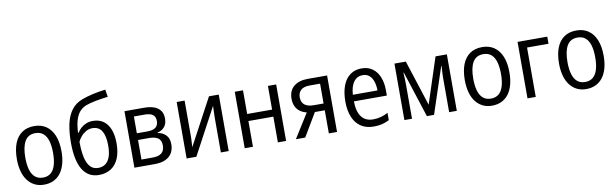

<svg xmlns="http://www.w3.org/2000/svg" viewBox="-47 -1274 5757 1793"><g transform="rotate(-10 2831.0 -377.5)"><path d="M472.7 -268.6Q472.7 -204.1 458.7 -152.6Q444.8 -101.1 417.7 -64.9Q390.6 -28.8 350.8 -9.5Q311 9.8 259.3 9.8Q210.4 9.8 171.6 -9.5Q132.8 -28.8 105.5 -64.7Q78.1 -100.6 63.7 -152.3Q49.3 -204.1 49.3 -268.6Q49.3 -356.9 73.7 -418.7Q98.1 -480.5 145.5 -512.9Q192.9 -545.4 261.7 -545.4Q327.1 -545.4 374.3 -513.4Q421.4 -481.4 447 -419.7Q472.7 -357.9 472.7 -268.6ZM129.4 -268.6Q129.4 -201.7 143.3 -154.3Q157.2 -106.9 186.5 -82Q215.8 -57.1 261.2 -57.1Q306.6 -57.1 335.7 -81.8Q364.7 -106.4 378.7 -153.6Q392.6 -200.7 392.6 -268.6Q392.6 -335.4 378.7 -382.3Q364.7 -429.2 335.7 -453.9Q306.6 -478.5 260.7 -478.5Q192.4 -478.5 160.9 -424.3Q129.4 -370.1 129.4 -268.6Z M573.2 -331.5Q573.2 -432.6 590.1 -509.5Q606.9 -586.4 645.8 -638.2Q684.6 -689.9 750 -713.9Q796.9 -731.4 853.8 -744.4Q910.6 -757.3 975.1 -765.1L986.3 -695.3Q959.5 -692.4 929.9 -687.7Q900.4 -683.1 871.3 -677.7Q842.3 -672.4 816.9 -665.5Q791.5 -658.7 772.9 -651.4Q733.9 -635.3 708.7 -604.2Q683.6 -573.2 670.7 -525.6Q657.7 -478 654.8 -411.6H660.2Q673.3 -434.6 695.1 -454.1Q716.8 -473.6 745.6 -485.6Q774.4 -497.6 808.6 -497.6Q868.7 -497.6 909.4 -468.3Q950.2 -439 971.2 -384.5Q992.2 -330.1 992.2 -253.9Q992.2 -168.9 966.8 -109.9Q941.4 -50.8 893.8 -20.5Q846.2 9.8 779.8 9.8Q730 9.8 691.4 -11.7Q652.8 -33.2 626.5 -75.9Q600.1 -118.7 586.7 -182.6Q573.2 -246.6 573.2 -331.5ZM784.2 -56.6Q824.7 -56.6 853 -76.9Q881.3 -97.2 896.5 -139.6Q911.6 -182.1 911.6 -247.6Q911.6 -335.9 883.1 -383.8Q854.5 -431.6 793.5 -431.6Q759.3 -431.6 731 -414.8Q702.6 -397.9 682.6 -373.5Q662.6 -349.1 653.3 -326.2Q653.3 -267.6 659.9 -218.3Q666.5 -168.9 681.6 -132.6Q696.8 -96.2 721.7 -76.4Q746.6 -56.6 784.2 -56.6Z M1478 -402.8Q1478 -354 1453.9 -324.7Q1429.7 -295.4 1386.2 -285.2V-281.2Q1433.6 -273.9 1463.9 -243.2Q1494.1 -212.4 1494.1 -157.2Q1494.1 -109.4 1473.9 -74Q1453.6 -38.6 1412.4 -19.3Q1371.1 0 1307.1 0H1116.7V-535.6H1302.2Q1356.4 -535.6 1395.8 -521.7Q1435.1 -507.8 1456.5 -478.5Q1478 -449.2 1478 -402.8ZM1414.1 -160.2Q1414.1 -207.5 1385 -228.3Q1356 -249 1300.8 -249H1194.8V-63.5H1300.3Q1356.9 -63.5 1385.5 -86.2Q1414.1 -108.9 1414.1 -160.2ZM1398.9 -395Q1398.9 -432.6 1374.8 -452.1Q1350.6 -471.7 1297.9 -471.7H1194.8V-312.5H1294.9Q1347.7 -312.5 1373.3 -332.5Q1398.9 -352.5 1398.9 -395Z M1687 -535.6V-211.9Q1687 -199.7 1686.8 -184.8Q1686.5 -169.9 1685.5 -154.3Q1684.6 -138.7 1683.8 -123.3Q1683.1 -107.9 1682.1 -94.7L1918 -535.6H2010.7V0H1936.5V-315.4Q1936.5 -333.5 1937 -356.2Q1937.5 -378.9 1938.5 -401.4Q1939.5 -423.8 1939.9 -440.9L1704.1 0H1611.8V-535.6Z M2240.7 -535.6V-311H2477.1V-535.6H2555.2V0H2477.1V-244.1H2240.7V0H2162.6V-535.6Z M2736.3 0H2647.9L2791.5 -229Q2756.8 -236.8 2730.2 -255.6Q2703.6 -274.4 2688.5 -305.2Q2673.3 -335.9 2673.3 -378.9Q2673.3 -454.6 2721.7 -495.1Q2770 -535.6 2852.5 -535.6H3038.1V0H2960.4V-219.2H2866.7ZM2751 -378.4Q2751 -331.1 2780.8 -307.4Q2810.5 -283.7 2867.7 -283.7H2960.4V-471.7H2861.3Q2804.7 -471.7 2777.8 -446.5Q2751 -421.4 2751 -378.4Z M3366.2 -544.9Q3427.7 -544.9 3469.7 -513.9Q3511.7 -482.9 3533.4 -429Q3555.2 -375 3555.2 -305.7V-253.9H3242.7Q3243.7 -156.7 3281.5 -106.9Q3319.3 -57.1 3390.6 -57.1Q3430.7 -57.1 3464.1 -66.2Q3497.6 -75.2 3533.2 -93.8V-24.4Q3499 -6.8 3464.1 1.5Q3429.2 9.8 3384.8 9.8Q3313 9.8 3263.4 -23.9Q3213.9 -57.6 3188.7 -119.4Q3163.6 -181.2 3163.6 -264.6Q3163.6 -352.5 3187.5 -415.5Q3211.4 -478.5 3256.8 -511.7Q3302.2 -544.9 3366.2 -544.9ZM3365.7 -481Q3312 -481 3280.8 -439.2Q3249.5 -397.5 3243.7 -316.4H3477.5Q3477.1 -362.8 3465.1 -400.1Q3453.1 -437.5 3428.7 -459.2Q3404.3 -481 3365.7 -481Z M4173.8 -535.6V0H4101.1V-322.3Q4101.1 -344.7 4102.5 -373.8Q4104 -402.8 4106.4 -437.5H4103L3958 0H3890.1L3748.5 -437.5H3744.6Q3746.6 -405.8 3747.8 -375.7Q3749 -345.7 3749 -321.8V0H3676.8V-535.6H3784.7L3924.8 -102.1L4066.4 -535.6Z M4720.2 -268.6Q4720.2 -204.1 4706.3 -152.6Q4692.4 -101.1 4665.3 -64.9Q4638.2 -28.8 4598.4 -9.5Q4558.6 9.8 4506.8 9.8Q4458 9.8 4419.2 -9.5Q4380.4 -28.8 4353 -64.7Q4325.7 -100.6 4311.3 -152.3Q4296.9 -204.1 4296.9 -268.6Q4296.9 -356.9 4321.3 -418.7Q4345.7 -480.5 4393.1 -512.9Q4440.4 -545.4 4509.3 -545.4Q4574.7 -545.4 4621.8 -513.4Q4668.9 -481.4 4694.6 -419.7Q4720.2 -357.9 4720.2 -268.6ZM4377 -268.6Q4377 -201.7 4390.9 -154.3Q4404.8 -106.9 4434.1 -82Q4463.4 -57.1 4508.8 -57.1Q4554.2 -57.1 4583.3 -81.8Q4612.3 -106.4 4626.2 -153.6Q4640.1 -200.7 4640.1 -268.6Q4640.1 -335.4 4626.2 -382.3Q4612.3 -429.2 4583.3 -453.9Q4554.2 -478.5 4508.3 -478.5Q4439.9 -478.5 4408.4 -424.3Q4377 -370.1 4377 -268.6Z M5126 -535.6V-468.3H4922.4V0H4844.2V-535.6Z M5613.8 -268.6Q5613.8 -204.1 5599.9 -152.6Q5585.9 -101.1 5558.8 -64.9Q5531.7 -28.8 5491.9 -9.5Q5452.1 9.8 5400.4 9.8Q5351.6 9.8 5312.7 -9.5Q5273.9 -28.8 5246.6 -64.7Q5219.2 -100.6 5204.8 -152.3Q5190.4 -204.1 5190.4 -268.6Q5190.4 -356.9 5214.8 -418.7Q5239.3 -480.5 5286.6 -512.9Q5334 -545.4 5402.8 -545.4Q5468.3 -545.4 5515.4 -513.4Q5562.5 -481.4 5588.1 -419.7Q5613.8 -357.9 5613.8 -268.6ZM5270.5 -268.6Q5270.5 -201.7 5284.4 -154.3Q5298.3 -106.9 5327.6 -82Q5356.9 -57.1 5402.3 -57.1Q5447.8 -57.1 5476.8 -81.8Q5505.9 -106.4 5519.8 -153.6Q5533.7 -200.7 5533.7 -268.6Q5533.7 -335.4 5519.8 -382.3Q5505.9 -429.2 5476.8 -453.9Q5447.8 -478.5 5401.9 -478.5Q5333.5 -478.5 5302 -424.3Q5270.5 -370.1 5270.5 -268.6Z"/></g></svg>

Font: Open Sans SemiCondensed
Style: Regular
Weight: 400
Width: 4
Designer: Monotype Design Team
Foundry: Monotype Imaging Inc.
Version: Version 3.000